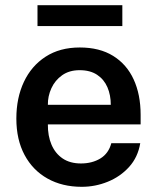

<svg xmlns="http://www.w3.org/2000/svg" viewBox="-20 -710 606 740"><path d="M164.5 -230.5Q164 -186.5 178.5 -152.5Q193 -118.5 221.5 -99.2Q250 -80 292 -80Q335 -80 366.8 -99.2Q398.5 -118.5 409 -158H520.5Q511.5 -104 477.5 -66.5Q443.5 -29 395.2 -9.5Q347 10 295 10Q220 10 163.2 -21.8Q106.5 -53.5 74.8 -112.5Q43 -171.5 43 -253Q43 -332.5 72 -394.2Q101 -456 155.8 -491.5Q210.5 -527 287.5 -527Q364 -527 416.2 -494.5Q468.5 -462 495.2 -403.8Q522 -345.5 522 -267.5V-230.5ZM164.5 -306H407Q407 -343.5 394 -373.8Q381 -404 354.2 -421.8Q327.5 -439.5 287 -439.5Q247 -439.5 219.5 -420Q192 -400.5 178 -369.8Q164 -339 164.5 -306ZM451.5 -690V-609.5H124.5V-690Z"/></svg>

Font: Public Sans SemiBold
Style: Regular
Weight: 600
Designer: The Public Sans Project Authors: Dan O. Williams and USWDS (Libre Franklin designed by Pablo Impallari and Rodrigo Fuenz
Version: Version 1.007